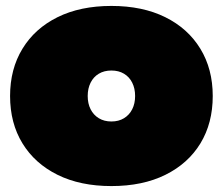

<svg xmlns="http://www.w3.org/2000/svg" viewBox="-20 -614 752 648"><path d="M356 14Q251 14 174.2 -24Q97.5 -62 55.8 -130.2Q14 -198.5 14 -290Q14 -381 55.8 -449.5Q97.5 -518 174.2 -556Q251 -594 356 -594Q461 -594 537.8 -556Q614.5 -518 656.2 -449.5Q698 -381 698 -290Q698 -198.5 656.5 -130.2Q615 -62 538.2 -24Q461.5 14 356 14ZM356 -204Q380.5 -204 398.5 -215Q416.5 -226 426.2 -245.2Q436 -264.5 436 -290Q436 -315.5 426.2 -335Q416.5 -354.5 398.5 -365.2Q380.5 -376 356 -376Q331.5 -376 313.5 -365.2Q295.5 -354.5 285.8 -335Q276 -315.5 276 -290Q276 -264.5 285.8 -245.2Q295.5 -226 313.5 -215Q331.5 -204 356 -204Z"/></svg>

Font: Hepta Slab Black
Style: Regular
Weight: 900
Designer: Michael LaGattuta
Foundry: Michael LaGattuta
Version: Version 1.102